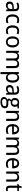

<svg xmlns="http://www.w3.org/2000/svg" viewBox="3554 -4253 939 8087"><g transform="rotate(90 4023.5 -209.5)"><path d="M387.2 0 369.1 -74.2H365.2Q349.1 -52.2 333 -36.4Q316.9 -20.5 297.9 -10.3Q278.8 0 255.4 4.9Q231.9 9.8 201.2 9.8Q167.5 9.8 139.2 0.2Q110.8 -9.3 90.1 -29.1Q69.3 -48.8 57.6 -78.9Q45.9 -108.9 45.9 -149.9Q45.9 -230 102.3 -272.9Q158.7 -315.9 273.9 -319.8L363.8 -323.2V-356.9Q363.8 -389.6 356.7 -411.6Q349.6 -433.6 336.2 -447Q322.8 -460.4 303 -466.3Q283.2 -472.2 257.8 -472.2Q217.3 -472.2 182.4 -460.4Q147.5 -448.7 115.2 -432.1L84 -499Q120.1 -518.6 164.6 -532.2Q209 -545.9 257.8 -545.9Q307.6 -545.9 344 -535.9Q380.4 -525.9 404.1 -504.2Q427.7 -482.4 439.5 -448.7Q451.2 -415 451.2 -367.2V0ZM224.1 -62Q253.9 -62 279.3 -71.3Q304.7 -80.6 323.2 -99.4Q341.8 -118.2 352.3 -146.7Q362.8 -175.3 362.8 -213.9V-262.2L293 -258.8Q249 -256.8 219.2 -249Q189.5 -241.2 171.6 -227.3Q153.8 -213.4 146 -193.6Q138.2 -173.8 138.2 -148.9Q138.2 -104 161.9 -83Q185.5 -62 224.1 -62Z M820.8 9.8Q771.5 9.8 728.5 -5.6Q685.5 -21 653.8 -54.4Q622.1 -87.9 604 -139.9Q585.9 -191.9 585.9 -265.1Q585.9 -341.8 604.5 -395.3Q623 -448.7 655.5 -482.2Q688 -515.6 731.4 -530.8Q774.9 -545.9 824.7 -545.9Q862.8 -545.9 899.2 -537.6Q935.5 -529.3 960 -517.1L933.6 -441.9Q922.4 -446.8 908.7 -451.4Q895 -456.1 880.4 -459.7Q865.7 -463.4 851.6 -465.6Q837.4 -467.8 824.7 -467.8Q748 -467.8 712.9 -418.7Q677.7 -369.6 677.7 -266.1Q677.7 -163.1 713.1 -115.5Q748.5 -67.9 820.8 -67.9Q860.4 -67.9 892.3 -76.9Q924.3 -85.9 950.7 -98.1V-19Q924.3 -4.9 894.3 2.4Q864.3 9.8 820.8 9.8Z M1283.7 9.8Q1234.4 9.8 1191.4 -5.6Q1148.4 -21 1116.7 -54.4Q1085 -87.9 1066.9 -139.9Q1048.8 -191.9 1048.8 -265.1Q1048.8 -341.8 1067.4 -395.3Q1085.9 -448.7 1118.4 -482.2Q1150.9 -515.6 1194.3 -530.8Q1237.8 -545.9 1287.6 -545.9Q1325.7 -545.9 1362.1 -537.6Q1398.4 -529.3 1422.9 -517.1L1396.5 -441.9Q1385.3 -446.8 1371.6 -451.4Q1357.9 -456.1 1343.3 -459.7Q1328.6 -463.4 1314.5 -465.6Q1300.3 -467.8 1287.6 -467.8Q1210.9 -467.8 1175.8 -418.7Q1140.6 -369.6 1140.6 -266.1Q1140.6 -163.1 1176 -115.5Q1211.4 -67.9 1283.7 -67.9Q1323.2 -67.9 1355.2 -76.9Q1387.2 -85.9 1413.6 -98.1V-19Q1387.2 -4.9 1357.2 2.4Q1327.1 9.8 1283.7 9.8Z M1978.5 -269Q1978.5 -202.1 1962.2 -150.1Q1945.8 -98.1 1915.3 -62.7Q1884.8 -27.3 1841.3 -8.8Q1797.9 9.8 1743.7 9.8Q1693.4 9.8 1650.9 -8.8Q1608.4 -27.3 1577.4 -62.7Q1546.4 -98.1 1529.1 -150.1Q1511.7 -202.1 1511.7 -269Q1511.7 -335.4 1528.1 -387Q1544.4 -438.5 1574.7 -473.9Q1605 -509.3 1648.7 -527.6Q1692.4 -545.9 1746.6 -545.9Q1796.9 -545.9 1839.4 -527.6Q1881.8 -509.3 1912.8 -473.9Q1943.8 -438.5 1961.2 -387Q1978.5 -335.4 1978.5 -269ZM1603.5 -269Q1603.5 -167 1637 -115.5Q1670.4 -64 1745.6 -64Q1820.8 -64 1853.8 -115.5Q1886.7 -167 1886.7 -269Q1886.7 -371.1 1853.3 -421.6Q1819.8 -472.2 1744.6 -472.2Q1669.4 -472.2 1636.5 -421.6Q1603.5 -371.1 1603.5 -269Z M2760.7 0V-345.2Q2760.7 -408.7 2736.3 -440.4Q2711.9 -472.2 2660.6 -472.2Q2625 -472.2 2600.1 -460.7Q2575.2 -449.2 2559.3 -427Q2543.5 -404.8 2536.1 -371.8Q2528.8 -338.9 2528.8 -295.9V0H2439.5V-345.2Q2439.5 -408.7 2415.3 -440.4Q2391.1 -472.2 2339.8 -472.2Q2302.2 -472.2 2276.9 -459.5Q2251.5 -446.8 2236.1 -421.9Q2220.7 -397 2214.1 -360.8Q2207.5 -324.7 2207.5 -277.8V0H2118.7V-536.1H2190.9L2203.6 -463.9H2208.5Q2220.2 -484.9 2236.3 -500.2Q2252.4 -515.6 2271.7 -525.9Q2291 -536.1 2312.7 -541Q2334.5 -545.9 2356.9 -545.9Q2415.5 -545.9 2454.3 -524.4Q2493.2 -502.9 2511.7 -457H2515.6Q2528.3 -480 2546.1 -496.6Q2564 -513.2 2585.2 -524.2Q2606.4 -535.2 2629.9 -540.5Q2653.3 -545.9 2677.7 -545.9Q2763.2 -545.9 2806.4 -499.3Q2849.6 -452.6 2849.6 -350.1V0Z M3256.8 9.8Q3228 9.8 3204.6 3.4Q3181.2 -2.9 3162.4 -13.4Q3143.6 -23.9 3129.2 -38.1Q3114.7 -52.2 3103.5 -67.9H3097.7Q3099.1 -51.3 3100.6 -36.1Q3101.6 -23.4 3102.5 -10Q3103.5 3.4 3103.5 11.2V240.2H3014.6V-536.1H3086.9L3099.6 -463.9H3103.5Q3114.7 -481 3128.9 -495.8Q3143.1 -510.7 3161.9 -521.7Q3180.7 -532.7 3204.1 -539.3Q3227.5 -545.9 3256.8 -545.9Q3302.7 -545.9 3340.3 -528.3Q3377.9 -510.7 3404.5 -475.8Q3431.2 -440.9 3445.8 -389.2Q3460.4 -337.4 3460.4 -269Q3460.4 -200.2 3445.8 -148.2Q3431.2 -96.2 3404.5 -61Q3377.9 -25.9 3340.3 -8.1Q3302.7 9.8 3256.8 9.8ZM3239.7 -472.2Q3202.6 -472.2 3177 -460.9Q3151.4 -449.7 3135.5 -426.8Q3119.6 -403.8 3112.1 -369.6Q3104.5 -335.4 3103.5 -289.1V-269Q3103.5 -219.7 3110.1 -181.4Q3116.7 -143.1 3132.6 -116.9Q3148.4 -90.8 3174.8 -77.4Q3201.2 -64 3240.7 -64Q3306.6 -64 3337.6 -117.2Q3368.7 -170.4 3368.7 -270Q3368.7 -371.6 3337.6 -421.9Q3306.6 -472.2 3239.7 -472.2Z M3902.8 0 3884.8 -74.2H3880.9Q3864.7 -52.2 3848.6 -36.4Q3832.5 -20.5 3813.5 -10.3Q3794.4 0 3771 4.9Q3747.6 9.8 3716.8 9.8Q3683.1 9.8 3654.8 0.2Q3626.5 -9.3 3605.7 -29.1Q3585 -48.8 3573.2 -78.9Q3561.5 -108.9 3561.5 -149.9Q3561.5 -230 3617.9 -272.9Q3674.3 -315.9 3789.6 -319.8L3879.4 -323.2V-356.9Q3879.4 -389.6 3872.3 -411.6Q3865.2 -433.6 3851.8 -447Q3838.4 -460.4 3818.6 -466.3Q3798.8 -472.2 3773.4 -472.2Q3732.9 -472.2 3698 -460.4Q3663.1 -448.7 3630.9 -432.1L3599.6 -499Q3635.7 -518.6 3680.2 -532.2Q3724.6 -545.9 3773.4 -545.9Q3823.2 -545.9 3859.6 -535.9Q3896 -525.9 3919.7 -504.2Q3943.4 -482.4 3955.1 -448.7Q3966.8 -415 3966.8 -367.2V0ZM3739.7 -62Q3769.5 -62 3794.9 -71.3Q3820.3 -80.6 3838.9 -99.4Q3857.4 -118.2 3867.9 -146.7Q3878.4 -175.3 3878.4 -213.9V-262.2L3808.6 -258.8Q3764.6 -256.8 3734.9 -249Q3705.1 -241.2 3687.3 -227.3Q3669.4 -213.4 3661.6 -193.6Q3653.8 -173.8 3653.8 -148.9Q3653.8 -104 3677.5 -83Q3701.2 -62 3739.7 -62Z M4544.4 -536.1V-481L4448.2 -467.8Q4461.9 -450.7 4471.2 -424.1Q4480.5 -397.5 4480.5 -363.8Q4480.5 -326.7 4469 -295.2Q4457.5 -263.7 4434.3 -240.7Q4411.1 -217.8 4377 -204.8Q4342.8 -191.9 4297.4 -191.9Q4286.6 -191.9 4275.9 -192.1Q4265.1 -192.4 4258.3 -193.8Q4250 -189 4241.9 -182.9Q4233.9 -176.8 4227.3 -168.9Q4220.7 -161.1 4216.6 -151.4Q4212.4 -141.6 4212.4 -129.9Q4212.4 -116.7 4218.3 -108.6Q4224.1 -100.6 4234.1 -96.2Q4244.1 -91.8 4257.8 -90.3Q4271.5 -88.9 4286.6 -88.9H4372.6Q4418 -88.9 4449.2 -77.4Q4480.5 -65.9 4500.2 -46.4Q4520 -26.9 4528.8 -0.2Q4537.6 26.4 4537.6 56.2Q4537.6 99.1 4521.7 133.3Q4505.9 167.5 4473.1 191.2Q4440.4 214.8 4390.4 227.5Q4340.3 240.2 4272.5 240.2Q4220.2 240.2 4181.2 230Q4142.1 219.7 4116.2 200.2Q4090.3 180.7 4077.4 153.1Q4064.5 125.5 4064.5 90.8Q4064.5 61.5 4074 39.3Q4083.5 17.1 4099.6 1Q4115.7 -15.1 4137 -25.4Q4158.2 -35.6 4181.2 -41Q4160.6 -50.3 4147.5 -70.3Q4134.3 -90.3 4134.3 -116.2Q4134.3 -146 4149.9 -167.7Q4165.5 -189.5 4199.2 -210Q4178.2 -218.8 4160.9 -234.1Q4143.6 -249.5 4131.6 -269.3Q4119.6 -289.1 4113 -312.5Q4106.4 -335.9 4106.4 -360.8Q4106.4 -404.3 4118.7 -438.5Q4130.9 -472.7 4154.8 -496.6Q4178.7 -520.5 4214.4 -533.2Q4250 -545.9 4297.4 -545.9Q4315.4 -545.9 4334.7 -543.2Q4354 -540.5 4367.2 -536.1ZM4148.4 87.9Q4148.4 106 4154.8 121.6Q4161.1 137.2 4175.5 148.4Q4189.9 159.7 4213.6 166.3Q4237.3 172.9 4272.5 172.9Q4363.3 172.9 4408.4 144.8Q4453.6 116.7 4453.6 64Q4453.6 41.5 4447.8 27.3Q4441.9 13.2 4428.5 5.1Q4415 -2.9 4393.1 -5.9Q4371.1 -8.8 4339.4 -8.8H4253.4Q4236.3 -8.8 4217.8 -4.9Q4199.2 -1 4183.8 9.8Q4168.5 20.5 4158.4 39.3Q4148.4 58.1 4148.4 87.9ZM4193.4 -363.8Q4193.4 -307.6 4219.7 -280.3Q4246.1 -252.9 4294.4 -252.9Q4343.3 -252.9 4368.4 -280Q4393.6 -307.1 4393.6 -365.2Q4393.6 -425.3 4367.9 -453.6Q4342.3 -481.9 4293.5 -481.9Q4245.1 -481.9 4219.2 -452.6Q4193.4 -423.3 4193.4 -363.8Z M4984.4 0V-345.2Q4984.4 -408.7 4958.7 -440.4Q4933.1 -472.2 4878.4 -472.2Q4838.9 -472.2 4812 -459.5Q4785.2 -446.8 4768.8 -421.9Q4752.4 -397 4745.4 -360.8Q4738.3 -324.7 4738.3 -277.8V0H4649.4V-536.1H4721.7L4734.4 -463.9H4739.3Q4751.5 -484.9 4768.3 -500.2Q4785.2 -515.6 4805.2 -525.9Q4825.2 -536.1 4847.7 -541Q4870.1 -545.9 4893.6 -545.9Q4982.9 -545.9 5028.1 -499.3Q5073.2 -452.6 5073.2 -350.1V0Z M5450.2 9.8Q5396.5 9.8 5352.1 -8.3Q5307.6 -26.4 5275.6 -61Q5243.7 -95.7 5226.1 -147Q5208.5 -198.2 5208.5 -264.2Q5208.5 -330.6 5224.6 -382.8Q5240.7 -435.1 5270 -471.4Q5299.3 -507.8 5340.1 -526.9Q5380.9 -545.9 5430.2 -545.9Q5478.5 -545.9 5517.1 -528.6Q5555.7 -511.2 5582.5 -479.7Q5609.4 -448.2 5623.8 -404.1Q5638.2 -359.9 5638.2 -306.2V-251H5300.3Q5302.7 -156.7 5340.1 -112.3Q5377.4 -67.9 5451.2 -67.9Q5476.1 -67.9 5497.3 -70.3Q5518.6 -72.8 5538.3 -77.4Q5558.1 -82 5576.7 -89.1Q5595.2 -96.2 5614.3 -105V-25.9Q5594.7 -16.6 5575.9 -9.8Q5557.1 -2.9 5537.4 1.5Q5517.6 5.9 5496.3 7.8Q5475.1 9.8 5450.2 9.8ZM5428.2 -472.2Q5372.6 -472.2 5340.1 -434.1Q5307.6 -396 5302.2 -323.2H5542.5Q5542.5 -356.4 5535.9 -384Q5529.3 -411.6 5515.4 -431.2Q5501.5 -450.7 5480 -461.4Q5458.5 -472.2 5428.2 -472.2Z M6415.5 0V-345.2Q6415.5 -408.7 6391.1 -440.4Q6366.7 -472.2 6315.4 -472.2Q6279.8 -472.2 6254.9 -460.7Q6230 -449.2 6214.1 -427Q6198.2 -404.8 6190.9 -371.8Q6183.6 -338.9 6183.6 -295.9V0H6094.2V-345.2Q6094.2 -408.7 6070.1 -440.4Q6045.9 -472.2 5994.6 -472.2Q5957 -472.2 5931.6 -459.5Q5906.2 -446.8 5890.9 -421.9Q5875.5 -397 5868.9 -360.8Q5862.3 -324.7 5862.3 -277.8V0H5773.4V-536.1H5845.7L5858.4 -463.9H5863.3Q5875 -484.9 5891.1 -500.2Q5907.2 -515.6 5926.5 -525.9Q5945.8 -536.1 5967.5 -541Q5989.3 -545.9 6011.7 -545.9Q6070.3 -545.9 6109.1 -524.4Q6147.9 -502.9 6166.5 -457H6170.4Q6183.1 -480 6200.9 -496.6Q6218.8 -513.2 6240 -524.2Q6261.2 -535.2 6284.7 -540.5Q6308.1 -545.9 6332.5 -545.9Q6418 -545.9 6461.2 -499.3Q6504.4 -452.6 6504.4 -350.1V0Z M6881.3 9.8Q6827.6 9.8 6783.2 -8.3Q6738.8 -26.4 6706.8 -61Q6674.8 -95.7 6657.2 -147Q6639.6 -198.2 6639.6 -264.2Q6639.6 -330.6 6655.8 -382.8Q6671.9 -435.1 6701.2 -471.4Q6730.5 -507.8 6771.2 -526.9Q6812 -545.9 6861.3 -545.9Q6909.7 -545.9 6948.2 -528.6Q6986.8 -511.2 7013.7 -479.7Q7040.5 -448.2 7054.9 -404.1Q7069.3 -359.9 7069.3 -306.2V-251H6731.4Q6733.9 -156.7 6771.2 -112.3Q6808.6 -67.9 6882.3 -67.9Q6907.2 -67.9 6928.5 -70.3Q6949.7 -72.8 6969.5 -77.4Q6989.3 -82 7007.8 -89.1Q7026.4 -96.2 7045.4 -105V-25.9Q7025.9 -16.6 7007.1 -9.8Q6988.3 -2.9 6968.5 1.5Q6948.7 5.9 6927.5 7.8Q6906.2 9.8 6881.3 9.8ZM6859.4 -472.2Q6803.7 -472.2 6771.2 -434.1Q6738.8 -396 6733.4 -323.2H6973.6Q6973.6 -356.4 6967 -384Q6960.4 -411.6 6946.5 -431.2Q6932.6 -450.7 6911.1 -461.4Q6889.6 -472.2 6859.4 -472.2Z M7539.6 0V-345.2Q7539.6 -408.7 7513.9 -440.4Q7488.3 -472.2 7433.6 -472.2Q7394 -472.2 7367.2 -459.5Q7340.3 -446.8 7324 -421.9Q7307.6 -397 7300.5 -360.8Q7293.5 -324.7 7293.5 -277.8V0H7204.6V-536.1H7276.9L7289.6 -463.9H7294.4Q7306.6 -484.9 7323.5 -500.2Q7340.3 -515.6 7360.4 -525.9Q7380.4 -536.1 7402.8 -541Q7425.3 -545.9 7448.7 -545.9Q7538.1 -545.9 7583.3 -499.3Q7628.4 -452.6 7628.4 -350.1V0Z M7955.6 -63Q7964.4 -63 7975.3 -64Q7986.3 -64.9 7996.6 -66.4Q8006.8 -67.9 8015.4 -69.8Q8023.9 -71.8 8028.3 -73.2V-5.9Q8022 -2.9 8012.2 0Q8002.4 2.9 7990.7 5.1Q7979 7.3 7966.3 8.5Q7953.6 9.8 7941.4 9.8Q7911.1 9.8 7885.3 2Q7859.4 -5.9 7840.6 -24.9Q7821.8 -43.9 7811 -76.4Q7800.3 -108.9 7800.3 -158.2V-469.2H7724.6V-508.8L7800.3 -546.9L7838.4 -659.2H7889.6V-536.1H8024.4V-469.2H7889.6V-158.2Q7889.6 -110.8 7905 -86.9Q7920.4 -63 7955.6 -63Z"/></g></svg>

Font: Droid Sans
Style: Regular
Weight: 400
Version: Version 1.00 build 113